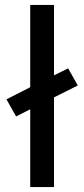

<svg xmlns="http://www.w3.org/2000/svg" viewBox="-20 -755 340 775"><path d="M102 0V-314L45 -285L6 -354L102 -403V-735H198V-451L255 -479L294 -410L198 -362V0Z"/></svg>

Font: Iosevka Aile Medium
Style: Regular
Weight: 500
Designer: Belleve Invis
Foundry: Belleve Invis
Version: Version 27.3.5; ttfautohint (v1.8.4)